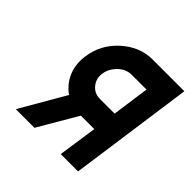

<svg xmlns="http://www.w3.org/2000/svg" viewBox="-139 -614 728 728"><g transform="rotate(45 224.5 -250.0)"><path d="M150 -181 45 0H145L237 -157Q239 -157 240.5 -157Q242 -157 244 -157H309L286 0H379L449 -500H278Q211 -500 155 -450Q100 -400 90 -328Q80 -258 121 -207Q128 -199 135 -192.5Q142 -186 150 -181ZM343 -403 322 -253H243Q213 -253 195 -276Q177 -298 182 -328Q186 -357 211 -381Q234 -403 264 -403Z"/></g></svg>

Font: Unageo
Style: Medium-Italic
Weight: 500
Designer: Richard Sepsi
Foundry: Richard Sepsi
Version: Version 2.000